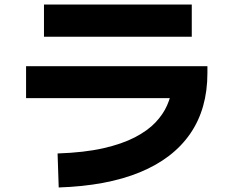

<svg xmlns="http://www.w3.org/2000/svg" viewBox="-20 -772 1040 847"><path d="M837 -480V-339H95V-480ZM826 -752V-610H174V-752ZM239 55 234 -95Q352 -99 435.5 -118Q519 -137 575.5 -166.5Q632 -196 666 -232Q700 -268 717 -307Q734 -346 739.5 -383Q745 -420 745 -450V-480H895V-450Q895 -292 819 -182Q743 -72 597 -12Q451 48 239 55Z"/></svg>

Font: Murecho Thin
Style: Bold
Weight: 700
Version: Version 1.010